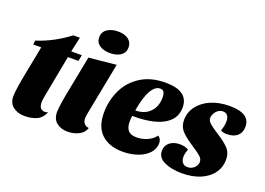

<svg xmlns="http://www.w3.org/2000/svg" viewBox="-109 -1028 1829 1326"><g transform="rotate(20 806.0 -365.0)"><path d="M372 -465H295L237 -159Q231 -127 231 -109Q231 -55 274 -55Q281 -55 297 -59Q277 -13 239.5 3.5Q202 20 152 20Q100 20 66.5 -6.5Q33 -33 33 -83Q33 -131 65 -291L70 -316L99 -465H40L44 -495Q164 -532 279 -619H327L303 -510H381Z M666 -670Q666 -632 636 -611Q606 -590 558 -590Q510 -590 480.5 -610.5Q451 -631 451 -668Q451 -707 482.5 -728.5Q514 -750 562 -750Q609 -750 637.5 -729Q666 -708 666 -670ZM551 -107Q551 -86 563 -71Q575 -56 598 -54Q587 -18 550 1Q513 20 468 20Q417 20 385.5 -6.5Q354 -33 354 -83Q354 -132 387 -294L391 -314L429 -510L630 -530L556 -149Q551 -122 551 -107Z M1159 -408Q1159 -332 1094.5 -287.5Q1030 -243 902 -236Q886 -235 851 -235Q848 -214 848 -193Q848 -149 867 -127.5Q886 -106 930 -106Q970 -106 1008.5 -123Q1047 -140 1066 -169Q1091 -154 1091 -121Q1091 -79 1060.5 -46.5Q1030 -14 980 3Q930 20 873 20Q775 20 717.5 -32Q660 -84 660 -189Q660 -279 697 -357Q734 -435 808.5 -482.5Q883 -530 991 -530Q1159 -530 1159 -408ZM858 -278Q926 -278 965.5 -319Q1005 -360 1005 -425Q1005 -451 997 -465Q989 -479 969 -479Q933 -479 904 -429.5Q875 -380 858 -278Z M1324 -176Q1308 -186 1300 -192Q1242 -231 1219.5 -260Q1197 -289 1197 -332Q1197 -387 1230 -432Q1263 -477 1323 -503.5Q1383 -530 1462 -530Q1612 -530 1612 -432Q1612 -389 1584.5 -364.5Q1557 -340 1507 -340Q1479 -340 1462 -351Q1476 -390 1476 -422Q1476 -450 1464 -464.5Q1452 -479 1431 -479Q1411 -479 1395.5 -467.5Q1380 -456 1371 -439Q1362 -422 1362 -408Q1362 -386 1381 -369Q1400 -352 1443 -324L1463 -311Q1518 -275 1541 -246Q1564 -217 1564 -171Q1564 -117 1533 -73.5Q1502 -30 1444 -5Q1386 20 1308 20Q1233 20 1179.5 -4Q1126 -28 1126 -80Q1126 -118 1155 -141Q1184 -164 1228 -164Q1267 -164 1293 -148Q1280 -115 1280 -92Q1280 -65 1293 -49Q1306 -33 1331 -33Q1359 -33 1379 -52.5Q1399 -72 1399 -95Q1399 -117 1381.5 -133.5Q1364 -150 1324 -176Z"/></g></svg>

Font: Sansita ExtraBold Italic
Style: Regular
Weight: 800
Italic angle: -11°
Designer: Pablo Cosgaya
Foundry: Omnibus-Type
Version: Version 1.006